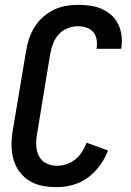

<svg xmlns="http://www.w3.org/2000/svg" viewBox="-20 -763 540 791"><path d="M214 8Q184 8 155 2.5Q126 -3 102 -17.5Q78 -32 61 -54.5Q44 -77 36 -104.5Q28 -132 27.5 -161.5Q27 -191 32 -222L88 -556Q92 -581 100.5 -605.5Q109 -630 123 -652.5Q137 -675 157.5 -693Q178 -711 201.5 -722.5Q225 -734 250.5 -738.5Q276 -743 301 -743Q327 -743 352 -739.5Q377 -736 398.5 -726.5Q420 -717 438 -701.5Q456 -686 466.5 -664.5Q477 -643 480.5 -618Q484 -593 480 -568L479 -562H378V-565Q381 -583 378 -600.5Q375 -618 364 -631Q353 -644 336 -649.5Q319 -655 301 -655Q280 -655 258.5 -646.5Q237 -638 222 -621.5Q207 -605 199 -584Q191 -563 187 -542L132 -207Q128 -184 129.5 -161Q131 -138 141 -119Q151 -100 171 -90Q191 -80 215 -80Q234 -80 254 -86.5Q274 -93 290.5 -106.5Q307 -120 318 -137.5Q329 -155 337 -175L425 -143Q413 -111 392 -82Q371 -53 343 -32Q315 -11 281 -1.5Q247 8 214 8Z"/></svg>

Font: Iosevka Curly Semibold
Style: Italic
Weight: 600
Italic angle: -9°
Monospace: yes
Designer: Belleve Invis
Foundry: Belleve Invis
Version: Version 22.1.2; ttfautohint (v1.8.4)